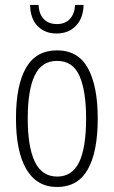

<svg xmlns="http://www.w3.org/2000/svg" viewBox="-20 -744 458 774"><path d="M374 -266.1Q374 -131.3 333.7 -60.8Q293.5 9.8 210.4 9.8Q128.4 9.8 86.4 -61.5Q44.4 -132.8 44.4 -267.1Q44.4 -400.4 85 -470.7Q125.5 -541 210 -541Q294.9 -541 334.5 -469Q374 -397 374 -266.1ZM91.8 -267.1Q91.8 -151.9 120.4 -92Q148.9 -32.2 210.9 -32.2Q270.5 -32.2 298.8 -89.8Q327.1 -147.5 327.1 -266.6Q327.1 -377 300.5 -437.7Q273.9 -498.5 210 -498.5Q147.5 -498.5 119.6 -439.2Q91.8 -379.9 91.8 -267.1ZM316.9 -724.1Q315.9 -671.4 286.1 -640.1Q256.3 -608.9 208 -608.9Q162.1 -608.9 132.6 -637.7Q103 -666.5 101.1 -724.1H135.3Q137.2 -687.5 156.5 -667.2Q175.8 -647 209.5 -647Q242.7 -647 261.7 -667.5Q280.8 -688 282.7 -724.1Z"/></svg>

Font: Open Sans Condensed Light
Style: Regular
Weight: 300
Width: 3
Designer: Monotype Design Team
Foundry: Monotype Imaging Inc.
Version: Version 3.003; ttfautohint (v1.8.4)